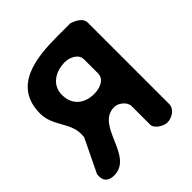

<svg xmlns="http://www.w3.org/2000/svg" viewBox="-191 -842 979 979"><g transform="rotate(-45 298.0 -353.0)"><path d="M19 -52C19 -16 42 0 77 0C220 0 187 -247 324 -247C352 -247 390 -219 390 -187V-53C390 -25 435 1 459 1C492 1 533 -22 533 -60V-647C533 -680 494 -699 467 -707H377C221 -707 33 -688 33 -490C33 -401 108 -351 108 -270C108 -264 107 -248 107 -247L20 -67C20 -66 19 -56 19 -52ZM179 -479C179 -550 241 -587 307 -587C341 -587 387 -568 387 -527V-427C387 -381 336 -366 300 -366C229 -366 179 -406 179 -479Z"/></g></svg>

Font: Asimov Print
Style: Regular
Weight: 500
Designer: Google
Version: Version 2.000980: 2014